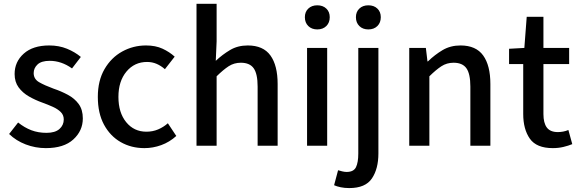

<svg xmlns="http://www.w3.org/2000/svg" viewBox="-20 -750 2978 988"><path d="M215.8 12.2Q162.1 12.2 112.3 -6.8Q62.5 -25.9 26.9 -60.5L73.2 -119.6Q106 -93.3 141.4 -79.8Q176.8 -66.4 219.2 -66.4Q263.7 -66.4 285.9 -86.2Q308.1 -106 308.1 -135.3Q308.1 -158.2 292.5 -173.6Q276.9 -189 252 -200.2Q227.1 -211.4 198.7 -221.7Q161.6 -234.9 128.9 -253.7Q96.2 -272.5 75.7 -300.5Q55.2 -328.6 55.2 -369.1Q55.2 -432.1 102.3 -474.1Q149.4 -516.1 233.4 -516.1Q283.2 -516.1 324.5 -499.3Q365.7 -482.4 396 -457L350.6 -397.9Q295.9 -437 235.8 -437Q192.9 -437 173.1 -418.2Q153.3 -399.4 153.3 -374Q153.3 -343.3 181.2 -327.1Q209 -311 255.4 -293.9Q294.4 -280.8 329.1 -262.2Q363.8 -243.7 385 -214.6Q406.2 -185.5 406.2 -140.6Q406.2 -77.1 357.4 -32.5Q308.6 12.2 215.8 12.2Z M723.1 12.2Q655.3 12.2 601.1 -18.8Q546.9 -49.8 515.1 -108.6Q483.4 -167.5 483.4 -251.5Q483.4 -335 517.8 -394.3Q552.2 -453.6 608.9 -484.9Q665.5 -516.1 731.4 -516.1Q780.3 -516.1 816.2 -499.5Q852.1 -482.9 878.9 -458.5L828.6 -394Q808.6 -411.6 785.9 -421.4Q763.2 -431.2 736.8 -431.2Q671.9 -431.2 630.6 -381.6Q589.4 -332 589.4 -251.5Q589.4 -170.4 629.4 -121.3Q669.4 -72.3 733.4 -72.3Q766.1 -72.3 793.9 -84.2Q821.8 -96.2 843.8 -115.7L887.2 -50.3Q852.1 -18.6 809.6 -3.2Q767.1 12.2 723.1 12.2Z M991.2 0V-730.5H1094.7V-537.1L1090.3 -437Q1124 -468.8 1163.6 -492.4Q1203.1 -516.1 1254.9 -516.1Q1334.5 -516.1 1371.6 -464.6Q1408.7 -413.1 1408.7 -317.4V0H1305.7V-304.2Q1305.7 -370.1 1285.4 -398.7Q1265.1 -427.2 1219.2 -427.2Q1184.6 -427.2 1156.7 -409.2Q1128.9 -391.1 1094.7 -357.4V0Z M1560.1 0V-503.4H1663.6V0ZM1612.8 -598.6Q1584 -598.6 1566.4 -616Q1548.8 -633.3 1548.8 -661.6Q1548.8 -689 1566.4 -705.8Q1584 -722.7 1612.8 -722.7Q1641.6 -722.7 1659.2 -705.8Q1676.8 -689 1676.8 -661.6Q1676.8 -633.3 1659.2 -616Q1641.6 -598.6 1612.8 -598.6Z M1777.3 217.8Q1752.9 217.8 1733.2 213.6Q1713.4 209.5 1699.2 203.1L1719.7 126Q1729 128.9 1741 131.8Q1752.9 134.8 1763.7 134.8Q1799.8 134.8 1811.8 110.4Q1823.7 85.9 1823.7 40.5V-503.4H1927.2V39.6Q1927.2 118.7 1893.8 168.2Q1860.4 217.8 1777.3 217.8ZM1875.5 -598.6Q1846.7 -598.6 1829.1 -616Q1811.5 -633.3 1811.5 -661.6Q1811.5 -689 1829.1 -705.8Q1846.7 -722.7 1875.5 -722.7Q1904.3 -722.7 1921.9 -705.8Q1939.5 -689 1939.5 -661.6Q1939.5 -633.3 1921.9 -616Q1904.3 -598.6 1875.5 -598.6Z M2085.9 0V-503.4H2171.4L2179.7 -434.1H2182.1Q2217.3 -468.3 2257.6 -492.2Q2297.9 -516.1 2349.6 -516.1Q2429.2 -516.1 2466.3 -464.6Q2503.4 -413.1 2503.4 -317.4V0H2400.4V-304.2Q2400.4 -370.1 2380.1 -398.7Q2359.9 -427.2 2314 -427.2Q2279.3 -427.2 2251.5 -409.2Q2223.6 -391.1 2189.5 -357.4V0Z M2824.7 12.2Q2740.7 12.2 2706.5 -36.4Q2672.4 -85 2672.4 -163.6V-420.4H2599.6V-499L2678.2 -503.4L2690.4 -663.6H2776.4V-503.4H2908.7V-420.4H2776.4V-163.1Q2776.4 -117.2 2793.9 -93.8Q2811.5 -70.3 2850.6 -70.3Q2863.3 -70.3 2877.2 -72.8Q2891.1 -75.2 2904.8 -81.1L2924.8 -8.3Q2904.8 0 2879.2 6.1Q2853.5 12.2 2824.7 12.2Z"/></svg>

Font: Akatab SemiBold
Style: Regular
Weight: 600
Designer: SIL Global
Foundry: SIL Global
Version: Version 4.100